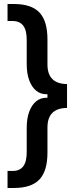

<svg xmlns="http://www.w3.org/2000/svg" viewBox="-20 -727 372 958"><path d="M314.5 -188.5Q216.8 -187.5 216.8 -90.8V34.2Q216.8 126 176.8 168.5Q136.7 210.9 49.8 210.9H17.6V126H44.9Q79.6 125.5 96.7 101.8Q113.8 78.1 113.3 30.3V-88.9Q113.3 -136.2 126 -170.2Q138.7 -204.1 160.9 -221.9Q183.1 -239.7 212.9 -239.3H216.8V-256.8H212.9Q183.1 -256.3 160.9 -274.2Q138.7 -292 126 -325.9Q113.3 -359.9 113.3 -407.2V-526.4Q113.8 -574.2 96.7 -597.9Q79.6 -621.6 44.9 -622.1H17.6V-707H49.8Q136.7 -707 176.8 -664.6Q216.8 -622.1 216.8 -530.3V-405.3Q216.8 -308.6 314.5 -307.6Z"/></svg>

Font: Wanted Sans Medium
Style: Regular
Weight: 500
Designer: Original Design by Kil Hyung-jin and Kang Hanbin, Wanted Lab, Inc; Hangeul from Source Han Sans by Jang Soo-young and Ka
Foundry: Wanted Lab, Inc.
Version: Version 1.001